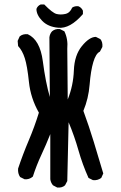

<svg xmlns="http://www.w3.org/2000/svg" viewBox="-20 -833 540 859"><path d="M236 6 217 -4Q207 -16 205 -31V-233Q186 -185 164.5 -139Q143 -93 127 -43Q111 -29 90 -31L70 -41Q59 -57 61 -79Q82 -142 108.5 -204.5Q135 -267 154 -329Q117 -394 109.5 -466Q102 -538 91 -572.5Q80 -607 61 -627L59 -650L68 -670Q82 -682 104 -680Q159 -655 171.5 -559.5Q184 -464 203 -399L201 -666Q203 -682 213 -693Q227 -705 248 -703L268 -693Q285 -658 281 -615L283 -388Q308 -450 310.5 -518Q313 -586 346.5 -627Q380 -668 409 -668L429 -658Q440 -645 438 -623L427 -602Q409 -594 397.5 -555.5Q386 -517 381 -454.5Q376 -392 353 -337Q378 -269 399.5 -198.5Q421 -128 442 -57L433 -37Q417 -25 396 -27L376 -37Q349 -97 331 -160.5Q313 -224 287 -286L281 -23L271 -4Q258 8 236 6ZM240 -709Q195 -713 169 -739.5Q143 -766 143 -793Q148 -807 162 -813H178Q215 -775 233 -770.5Q251 -766 272 -770.5Q293 -775 303 -799Q315 -807 331 -805Q345 -799 351 -785V-770Q293 -703 240 -709Z"/></svg>

Font: Kosefont JP
Style: Regular
Weight: 400
Designer: Nozomi Seto 瀬戸のぞみ
Version: Version 3.00;June 19, 2020